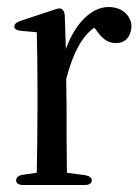

<svg xmlns="http://www.w3.org/2000/svg" viewBox="-20 -541 396 548"><path d="M26 -26C26 -18 33 -13 46 -13H222C235 -13 242 -18 242 -26C242 -34 235 -39 223 -41L171 -48C170 -102 170 -180 170 -231L169 -316C189 -392 215 -438 249 -462L254 -456C270 -433 286 -418 310 -418C338 -418 352 -435 355 -462C355 -471 355 -477 351 -485C342 -508 318 -521 290 -521C241 -521 194 -474 168 -401L165 -494C165 -505 162 -510 158 -514C154 -518 148 -518 137 -514L37 -481C26 -477 21 -472 21 -465C21 -458 28 -454 40 -453L85 -449C86 -402 87 -356 87 -291V-231C87 -180 86 -101 85 -48L44 -42C32 -40 26 -34 26 -26Z"/></svg>

Font: 寒蝉锦书宋 CompactLight
Style: Bold
Weight: 400
Width: 4
Designer: 寒蝉锦书宋{Warren} 思源宋体{Ryoko NISHIZUKA 西塚涼子 (kana & ideographs); Frank Grießhammer (Latin, Greek & Cyrillic); Wenlong ZHANG 
Foundry: Adobe & ChillType
Version: Version 2.000;Glyphs 3.1.1 (3135)